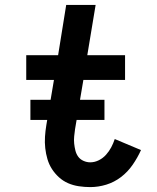

<svg xmlns="http://www.w3.org/2000/svg" viewBox="-20 -755 640 783"><path d="M348 8Q325 8 301.5 4.5Q278 1 257.5 -8Q237 -17 220.5 -32Q204 -47 192 -65.5Q180 -84 173.5 -106Q167 -128 164.5 -151Q162 -174 163.5 -197.5Q165 -221 169 -245L200 -429H87V-530H217L250 -735H370L336 -530H490V-429H320L286 -228Q284 -214 282.5 -199Q281 -184 282.5 -169.5Q284 -155 287.5 -141Q291 -127 299 -116Q307 -105 320.5 -99Q334 -93 348 -93Q366 -93 383 -101.5Q400 -110 412.5 -124Q425 -138 433.5 -154Q442 -170 448 -188L555 -143Q541 -112 521 -83Q501 -54 473.5 -33Q446 -12 413.5 -2Q381 8 348 8ZM104 -266V-348H406V-266Z"/></svg>

Font: Iosevka Curly Extended
Style: Bold Italic
Weight: 700
Width: 7
Italic angle: -9°
Monospace: yes
Designer: Belleve Invis
Foundry: Belleve Invis
Version: Version 11.1.0; ttfautohint (v1.8.3)